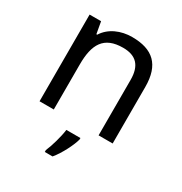

<svg xmlns="http://www.w3.org/2000/svg" viewBox="-178 -676 973 1028"><g transform="rotate(30 309.0 -162.5)"><path d="M343 -546C275 -546 209 -519 174 -463H169L156 -536H85V0H173V-278C173 -403 211 -472 330 -472C412 -472 450 -429 450 -343V0H537V-349C537 -487 471 -546 343 -546ZM373 70V61H286C281 104 260 176 245 209V221H293C329 178 364 106 373 70Z"/></g></svg>

Font: Noto Sans Tifinagh Agraw Imazighen
Style: Regular
Weight: 400
Designer: JamraPatel
Foundry: JamraPatel LLC
Version: Version 2.006